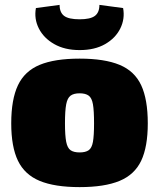

<svg xmlns="http://www.w3.org/2000/svg" viewBox="-20 -754 651 786"><path d="M306 -514Q408 -514 469.5 -488.5Q531 -463 558 -405Q585 -347 585 -249Q585 -153 558 -96Q531 -39 469.5 -13.5Q408 12 306 12Q204 12 142.5 -13.5Q81 -39 53.5 -96Q26 -153 26 -249Q26 -347 53.5 -405Q81 -463 142.5 -488.5Q204 -514 306 -514ZM306 -372Q282 -372 269 -362.5Q256 -353 251 -327Q246 -301 246 -249Q246 -199 251 -173.5Q256 -148 269 -139Q282 -130 306 -130Q330 -130 343 -139Q356 -148 360.5 -173.5Q365 -199 365 -249Q365 -301 360.5 -327Q356 -353 343 -362.5Q330 -372 306 -372ZM387 -734 484 -721Q492 -677 472.5 -637.5Q453 -598 410.5 -573.5Q368 -549 306 -549Q245 -549 202 -573.5Q159 -598 139 -637.5Q119 -677 127 -721L224 -734Q224 -703 242.5 -689Q261 -675 306 -675Q350 -675 368.5 -689Q387 -703 387 -734Z"/></svg>

Font: Exo 2 Black
Style: Regular
Weight: 900
Designer: Natanael Gama
Foundry: Natanael Gama
Version: Version 2.010